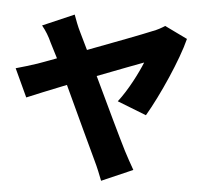

<svg xmlns="http://www.w3.org/2000/svg" viewBox="-58 -879 1116 1010"><g transform="rotate(-5 500.0 -373.5)"><path d="M700 -255C783 -352 904 -532 950 -636L842 -714C824 -706 798 -697 774 -693C722 -681 565 -651 421 -624C411 -660 402 -692 394 -719C384 -752 378 -787 373 -815L197 -773C213 -745 226 -712 234 -679C241 -656 250 -627 260 -594C209 -584 171 -578 155 -575C114 -569 80 -565 39 -561L81 -403C119 -412 204 -430 300 -450C343 -290 391 -108 410 -41C421 -3 429 38 435 68L609 26C599 0 581 -55 574 -77C552 -149 504 -323 460 -483C579 -506 685 -527 715 -532C684 -482 620 -396 559 -341Z"/></g></svg>

Font: Noto Sans Korean Black
Style: Bold
Weight: 900
Designer: Ryoko NISHIZUKA (kana & ideographs); Paul D. Hunt (Latin, Greek & Cyrillic); Wenlong ZHANG (bopomofo); Sandoll Communica
Foundry: Adobe Systems Incorporated
Version: Version 1.000;PS 1;hotconv 1.0.78;makeotf.lib2.5.61930